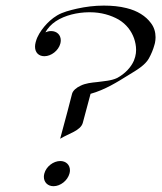

<svg xmlns="http://www.w3.org/2000/svg" viewBox="-20 -658 572 678"><path d="M106.9 -512.2 105.9 -508.8C104.4 -503.2 103.7 -497.9 103.7 -493.1C103.7 -472.3 116.9 -459.5 136.7 -459.5C161.1 -459.5 186.5 -479.5 193 -503.9C194.1 -508 194.6 -511.9 194.6 -515.6C194.6 -534.6 180.9 -548.3 160.5 -548.3C153.6 -548.3 147.4 -546.9 140.3 -543.9C148.6 -558.6 161 -572.3 177.1 -583C209.7 -604.5 253.8 -614.3 293.5 -614.7H297.9C337 -614.7 371.3 -604.5 398.9 -588.9C426.7 -572.3 444.2 -548.3 453.4 -522.5C457.7 -509.8 460.6 -496.1 460.6 -482C460.6 -473.9 459.6 -465.7 457.4 -457.5C456.1 -452.6 454.5 -448.2 452.8 -443.8C442.6 -420.4 421.9 -397.9 394 -382.8C373.1 -372.6 347 -371.6 323.1 -368.2C303.6 -366.2 282.1 -364.3 263.9 -355C250 -348.6 237.5 -338.4 234.4 -326.7L233.9 -324.7C233.4 -321.3 206.8 -220.2 192.4 -168C222.2 -186.5 264.9 -196.3 272.5 -224.6L272.6 -225.1L299.8 -326.7C350.5 -340.8 393.3 -367.7 434.9 -393.6C462.3 -410.2 492.4 -427.7 505.7 -451.7C514.1 -466.8 521 -483.4 525.2 -499L527.2 -506.3C528.5 -513 529.3 -519.8 529.3 -526.5C529.3 -544.5 524.2 -562.1 512.8 -576.7C494.9 -601.1 465.4 -620.1 426.8 -629.4C402.2 -635.7 375 -638.2 347.6 -638.2H345.7C314.4 -638.2 282.6 -634.3 251.5 -627.4C227 -621.6 202 -615.7 181.6 -603.5C163 -592.3 148.6 -578.6 136.3 -564C123.4 -548.3 111.7 -530.3 106.9 -512.2ZM225.4 -45.4C226.5 -49.3 227 -53.1 227 -56.7C227 -75.6 213.3 -89.4 192.8 -89.4C168.4 -89.4 143.1 -69.8 136.6 -45.4C135.5 -41.3 134.9 -37.4 134.9 -33.6C134.9 -14.5 148.5 -0.5 169 -0.5C193.4 -0.5 218.8 -20.5 225.4 -45.4Z"/></svg>

Font: Pierce
Style: Oblique
Weight: 400
Italic angle: -15°
Version: Version 0.2.0